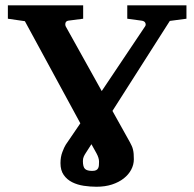

<svg xmlns="http://www.w3.org/2000/svg" viewBox="-20 -691 736 727"><path d="M355 -79.1Q355 -92.8 345.2 -110.8L326.2 -145L304.2 -110.8Q300.3 -105 297.1 -97.9Q293.9 -90.8 293.9 -81.1Q293.9 -59.1 301.8 -51.5Q309.6 -43.9 329.1 -43.9Q338.9 -43.9 344 -46.6Q349.1 -49.3 351.6 -54Q354 -58.6 354.5 -65.2Q355 -71.8 355 -79.1ZM623 -611.8 405.8 -271 472.2 -151.9Q476.1 -144.5 479 -138.2Q481.9 -131.8 483.6 -124.5Q485.4 -117.2 486.1 -108.4Q486.8 -99.6 486.8 -87.9Q486.8 -67.4 476.8 -48.6Q466.8 -29.8 448.5 -15.4Q430.2 -1 404.1 7.6Q377.9 16.1 345.2 16.1Q321.8 16.1 297.4 12.5Q272.9 8.8 253.4 -1Q233.9 -10.7 221.4 -28.3Q209 -45.9 209 -73.2Q209 -96.7 216.1 -115.2Q223.1 -133.8 229 -143.1L284.2 -224.1L74.2 -610.8L9.8 -620.1V-670.9H294.9V-620.1L238.8 -612.8Q230 -611.3 228 -604.2Q226.1 -597.2 229 -590.8L365.2 -346.2L529.8 -591.8Q533.2 -597.2 530.3 -604.2Q527.3 -611.3 516.1 -612.8L461.9 -620.1V-670.9H686V-620.1Z"/></svg>

Font: Charis SIL Phon
Style: Bold
Weight: 700
Foundry: SIL International
Version: Version 5.000